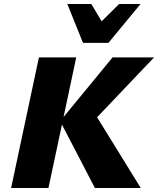

<svg xmlns="http://www.w3.org/2000/svg" viewBox="-20 -947 796 967"><path d="M458 0 283 -337 547 -658H756L423 -308L444 -397L689 0ZM36 0 176 -658H364L224 0ZM398 -731 460 -808 580 -927H688L526 -731ZM398 -731 319 -927H440L510 -809L526 -731Z"/></svg>

Font: Ysabeau Infant Black
Style: Italic
Weight: 900
Italic angle: -12°
Designer: Christian Thalmann (Catharsis Fonts)
Version: Version 2.001;gftools[0.9.30]; featfreeze: ss01,ss02,lnum